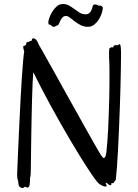

<svg xmlns="http://www.w3.org/2000/svg" viewBox="-20 -921 685 952"><path d="M579.1 -685.1Q580.1 -676.3 580.1 -648.7Q580.1 -621.1 579.3 -581.1Q578.6 -541 577.4 -491.7Q576.2 -442.4 574.2 -389.4Q572.3 -336.4 570.1 -283Q567.9 -229.5 565.4 -181.6Q563 -133.8 560.1 -94.5Q557.1 -55.2 554.2 -30.8Q554.2 -27.8 551.5 -25.6Q548.8 -23.4 545.9 -18.1Q543 -13.2 540 -12.7Q537.1 -12.2 535.2 -12.7Q533.2 -13.2 532.2 -12.7Q531.2 -12.2 532.2 -7.8Q533.2 -4.9 529.1 -3.2Q524.9 -1.5 522 -3.9Q518.1 -6.8 512.7 -11Q507.3 -15.1 505.9 -15.1Q502.9 -15.6 503.9 -12.7Q504.9 -9.8 506.6 -6.3Q508.3 -2.9 509 0.2Q509.8 3.4 505.9 3.9Q498.5 4.9 489 0.5Q479.5 -3.9 471.2 -9.8Q464.4 -15.1 450.7 -33.7Q437 -52.2 418.2 -80.8Q399.4 -109.4 376.7 -146Q354 -182.6 329.6 -224.1Q305.2 -265.6 279.8 -310.1Q254.4 -354.5 230.5 -398.7Q206.5 -442.9 184.6 -484.9Q162.6 -526.9 145 -563Q143.1 -542.5 141.6 -507.1Q140.1 -471.7 138.9 -428.5Q137.7 -385.3 136.7 -337.4Q135.7 -289.6 135 -243.2Q134.3 -196.8 133.8 -155.3Q133.3 -113.8 132.8 -84Q132.8 -64.5 132.1 -56.4Q131.3 -48.3 130.6 -45.4Q129.9 -42.5 129.2 -41.3Q128.4 -40 128.9 -34.2Q128.9 -18.6 127 -5.6Q125 7.3 118.2 8.8Q114.3 10.7 110.8 7.6Q107.4 4.4 102.1 5.9Q100.6 5.9 98.4 8.5Q96.2 11.2 90.8 11.2Q86.4 11.2 80.1 7.3Q73.7 3.4 71.8 -6.8L69.8 -24.9Q69.3 -27.8 68.6 -28.8Q67.9 -29.8 67.1 -31.7Q66.4 -33.7 65.9 -38.3Q65.4 -43 64.9 -54.2Q64.9 -57.1 65.9 -81.8Q66.9 -106.4 68.6 -145.5Q70.3 -184.6 72.5 -234.4Q74.7 -284.2 77.4 -337.4Q80.1 -390.6 82.8 -443.4Q85.4 -496.1 88.6 -541Q91.8 -585.9 94.7 -619.4Q97.7 -652.8 100.1 -667Q97.7 -672.9 96.4 -678.2Q95.2 -683.6 95.2 -688Q94.7 -690.9 95.9 -691.9Q97.2 -692.9 99.4 -693.6Q101.6 -694.3 104 -695.3Q106.4 -696.3 108.9 -699.2Q109.9 -700.7 110.6 -706.3Q111.3 -711.9 113.8 -711.9Q120.6 -711.9 125 -715.1Q129.4 -718.3 137.2 -719.2Q137.2 -727.5 141.6 -730Q143.6 -731.4 146 -731Q154.3 -730 158.9 -724.4Q163.6 -718.8 166 -713.9Q168.5 -708 169.9 -705.1Q171.4 -702.1 173.8 -696.8Q177.2 -691.4 187.3 -673.8Q197.3 -656.2 211.9 -629.9Q226.6 -603.5 245.1 -570.6Q263.7 -537.6 283.9 -500.7Q304.2 -463.9 325.7 -425.5Q347.2 -387.2 367.7 -350.6Q388.2 -314 406.7 -280.8Q425.3 -247.6 440.4 -220.9Q455.6 -194.3 465.8 -176.5Q476.1 -158.7 480 -152.8Q489.7 -138.7 493.7 -137Q497.6 -135.3 502.9 -146Q505.4 -150.9 507.6 -168.7Q509.8 -186.5 512 -213.9Q514.2 -241.2 515.9 -275.9Q517.6 -310.5 519 -348.6Q520.5 -386.7 521.5 -426.8Q522.5 -466.8 522.7 -504.4Q522.9 -542 522.7 -575.2Q522.5 -608.4 521 -633.8Q520.5 -647.5 520.5 -658.2Q520.5 -667.5 521.5 -675.3Q522.5 -683.1 524.9 -683.1Q528.3 -685.5 531 -686.3Q533.7 -687 535.4 -686.8Q537.1 -686.5 538.6 -686Q540 -685.5 541 -686Q542 -686.5 542 -687.5Q542 -688.5 542.2 -689.9Q542.5 -691.4 543.5 -693.1Q544.4 -694.8 547.9 -695.8Q551.8 -697.3 554 -697.5Q556.2 -697.8 557.6 -697.3Q559.1 -696.8 560.1 -696.3Q561 -695.8 563 -696.8Q566.9 -698.7 569.3 -700.4Q571.8 -702.1 573.7 -701.7Q575.7 -701.2 576.9 -697.5Q578.1 -693.8 579.1 -685.1ZM454.1 -898.9Q457.5 -898.9 459.7 -897.9Q461.9 -897 463.9 -895.8Q465.8 -894.5 468 -893.6Q470.2 -892.6 473.1 -893.1Q478.5 -894.5 484.1 -890.9Q489.7 -887.2 489.7 -880.9Q489.7 -872.1 484.9 -856.4Q480 -840.8 470.7 -825.7Q461.4 -810.5 447.8 -799.3Q434.1 -788.1 416 -788.1Q396 -788.1 379.9 -796.4Q363.8 -804.7 350.6 -814.9Q337.4 -825.2 326.7 -833.5Q315.9 -841.8 307.1 -841.8Q296.4 -841.8 290 -834.7Q283.7 -827.6 279.3 -818.8Q274.9 -810.1 271.7 -802.7Q268.6 -795.4 265.1 -794.9Q258.8 -793.9 255.4 -791Q252 -788.1 244.1 -788.1Q240.2 -788.1 235.6 -793.5Q231 -798.8 226.1 -798.8Q220.7 -798.8 220.2 -804Q219.7 -809.1 219.7 -812Q219.7 -818.8 224.9 -833.3Q230 -847.7 239 -862.5Q248 -877.4 260.5 -888.7Q272.9 -899.9 288.1 -900.9Q307.6 -901.9 321.5 -894Q335.4 -886.2 348.4 -876.5Q361.3 -866.7 374.5 -858.4Q387.7 -850.1 405.8 -850.1Q418 -850.1 426.5 -859.9Q435.1 -869.6 439 -888.2Q439.9 -894 443.1 -896.5Q446.3 -898.9 454.1 -898.9Z"/></svg>

Font: Oregano
Style: Regular
Weight: 400
Version: Version 1.000